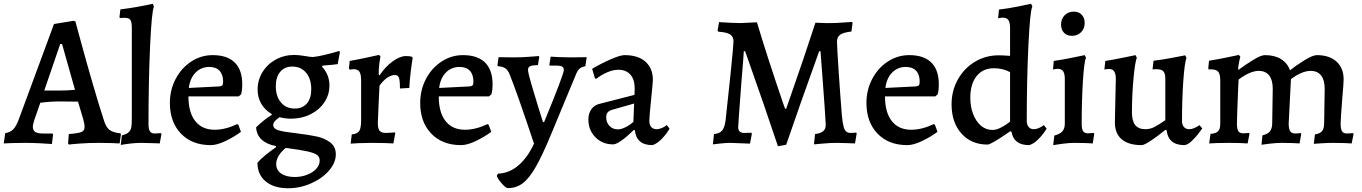

<svg xmlns="http://www.w3.org/2000/svg" viewBox="-33 -762 7266 1024"><path d="M330 2 334 -47Q385 -51 401.5 -58Q418 -65 418 -84Q418 -102 411 -126L383 -220Q358 -221 285 -221Q236 -221 182 -214L150 -122Q142 -96 142 -87Q142 -67 154.5 -58.5Q167 -50 196 -50H247L250 -45L244 6Q231 5 187 2.5Q143 0 102 0Q63 0 30.5 1Q-2 2 -13 3L-5 -52Q21 -56 37 -71.5Q53 -87 67 -125L255 -634L359 -651L369 -648Q376 -623 400 -534Q424 -445 458 -327.5Q492 -210 521 -121Q532 -84 550.5 -69.5Q569 -55 609 -51L612 -46L605 3Q593 2 559.5 1Q526 0 492 0Q441 0 394 3.5Q347 7 334 9ZM283 -279Q323 -279 367 -283L298 -527H288L203 -279Z M617 -40Q642 -46 653.5 -57Q665 -68 667.5 -84.5Q670 -101 670 -135V-613Q670 -645 662.5 -656Q655 -667 631 -667Q617 -667 608 -666L604 -669L609 -712Q699 -723 782 -742L788 -726Q776 -702 767.5 -517Q759 -332 759 -101Q759 -74 766.5 -62Q774 -50 792 -50L826 -52L828 -47L819 3Q806 3 798 2Q748 0 719 0Q675 0 611 11Z M873 -213Q873 -282 903.5 -340.5Q934 -399 986.5 -433.5Q1039 -468 1101 -468Q1179 -468 1219 -428.5Q1259 -389 1259 -312Q1259 -281 1253 -259L1240 -248H972Q972 -162 1008.5 -116Q1045 -70 1112 -70Q1168 -70 1232 -100L1238 -97L1252 -59Q1216 -32 1170 -10Q1124 12 1091 12Q991 12 932 -49.5Q873 -111 873 -213ZM1135 -301Q1148 -302 1152.5 -307Q1157 -312 1157 -326Q1157 -364 1138 -384.5Q1119 -405 1083 -405Q1040 -405 1010.5 -375.5Q981 -346 974 -293Z M1709 -414 1688 -412 1684 -407Q1724 -364 1724 -306Q1724 -257 1697 -216.5Q1670 -176 1623 -152.5Q1576 -129 1519 -129Q1488 -129 1458 -137Q1424 -114 1424 -96Q1424 -75 1454 -66.5Q1484 -58 1549 -51Q1615 -43 1656.5 -34Q1698 -25 1728 -2.5Q1758 20 1758 61Q1758 106 1721.5 148Q1685 190 1626 216Q1567 242 1503 242Q1428 242 1384 205.5Q1340 169 1340 106Q1353 90 1380 67.5Q1407 45 1439 23V17Q1390 8 1362.5 -17.5Q1335 -43 1333 -83Q1371 -121 1416 -149V-154Q1380 -175 1360.5 -208.5Q1341 -242 1341 -285Q1341 -335 1367 -377.5Q1393 -420 1438 -444.5Q1483 -469 1537 -469Q1559 -469 1595 -463Q1620 -458 1637 -458Q1684 -463 1776 -490L1780 -485L1768 -420Q1741 -416 1709 -414ZM1627 -286Q1627 -341 1599.5 -374Q1572 -407 1526 -407Q1485 -407 1461.5 -379Q1438 -351 1438 -302Q1438 -248 1465.5 -215.5Q1493 -183 1539 -183Q1580 -183 1603.5 -210Q1627 -237 1627 -286ZM1440 113Q1440 145 1466.5 163.5Q1493 182 1539 182Q1574 182 1605 170Q1636 158 1654 138Q1672 118 1672 94Q1672 75 1658 64.5Q1644 54 1607 45.5Q1570 37 1491 27Q1467 46 1453.5 68.5Q1440 91 1440 113Z M1893 -122V-332Q1893 -366 1884 -379.5Q1875 -393 1853 -393Q1846 -393 1840.5 -392Q1835 -391 1833 -390L1828 -397L1832 -437Q1878 -445 1926 -455.5Q1974 -466 1988 -469L1996 -462Q1994 -453 1990 -422Q1986 -391 1987 -363L1991 -360Q2022 -406 2061 -434.5Q2100 -463 2132 -463Q2145 -463 2154 -461.5Q2163 -460 2165 -459L2168 -453Q2165 -438 2158.5 -387.5Q2152 -337 2150 -293L2100 -290Q2100 -334 2094.5 -348Q2089 -362 2073 -362Q2053 -362 2031.5 -347Q2010 -332 1991 -305Q1990 -277 1986.5 -211.5Q1983 -146 1982 -106Q1982 -76 1991.5 -64.5Q2001 -53 2027 -53Q2041 -53 2054.5 -54.5Q2068 -56 2073 -56L2075 -51L2065 3Q2053 2 2020 1Q1987 0 1951 0Q1914 0 1880 1.5Q1846 3 1837 4L1843 -45Q1873 -48 1883 -63.5Q1893 -79 1893 -122Z M2208 -213Q2208 -282 2238.5 -340.5Q2269 -399 2321.5 -433.5Q2374 -468 2436 -468Q2514 -468 2554 -428.5Q2594 -389 2594 -312Q2594 -281 2588 -259L2575 -248H2307Q2307 -162 2343.5 -116Q2380 -70 2447 -70Q2503 -70 2567 -100L2573 -97L2587 -59Q2551 -32 2505 -10Q2459 12 2426 12Q2326 12 2267 -49.5Q2208 -111 2208 -213ZM2470 -301Q2483 -302 2487.5 -307Q2492 -312 2492 -326Q2492 -364 2473 -384.5Q2454 -405 2418 -405Q2375 -405 2345.5 -375.5Q2316 -346 2309 -293Z M2617 174 2623 164Q2683 162 2732 120Q2781 78 2815 4Q2724 -269 2686 -363Q2677 -388 2661.5 -398Q2646 -408 2622 -409L2620 -413L2626 -457L2707 -456Q2746 -456 2787.5 -459Q2829 -462 2841 -463L2843 -458L2836 -415Q2804 -414 2793.5 -408.5Q2783 -403 2783 -390Q2783 -375 2801 -313Q2819 -251 2838 -190Q2857 -129 2863 -111H2869Q2974 -366 2974 -388Q2974 -401 2965.5 -406.5Q2957 -412 2939 -412H2899L2897 -416L2904 -460Q2913 -459 2945.5 -457.5Q2978 -456 3008 -456L3096 -457L3089 -409Q3067 -405 3056 -394Q3045 -383 3035 -356L2908 -50Q2860 66 2824.5 128Q2789 190 2754 216Q2719 242 2674 241Q2664 241 2640.5 213.5Q2617 186 2617 174Z M3353 -67 3347 -69Q3312 -34 3282.5 -13Q3253 8 3237 8Q3180 8 3142.5 -30Q3105 -68 3105 -125Q3105 -156 3120 -178Q3135 -200 3160 -207L3351 -256L3352 -291Q3352 -338 3329 -364Q3306 -390 3265 -390Q3238 -390 3207 -377Q3176 -364 3146 -341L3140 -345L3125 -395Q3172 -423 3223.5 -445.5Q3275 -468 3298 -468Q3371 -468 3410 -432.5Q3449 -397 3449 -336Q3449 -324 3441 -246Q3430 -140 3430 -117Q3430 -97 3440 -85Q3450 -73 3469 -73Q3483 -73 3498.5 -80Q3514 -87 3523 -95L3538 -76Q3522 -48 3497 -22Q3472 4 3447 12Q3361 12 3353 -67ZM3345 -112 3349 -210 3227 -175Q3200 -166 3200 -137Q3200 -109 3217.5 -90.5Q3235 -72 3263 -72Q3280 -72 3303 -83.5Q3326 -95 3345 -112Z M3941 -489H3934Q3934 -478 3921 -322Q3904 -97 3904 -84Q3904 -53 3936 -53L3974 -54L3977 -49L3967 4L3941 3Q3869 0 3861 0Q3838 0 3808 3.5Q3778 7 3769 8L3775 -47Q3805 -50 3818.5 -66Q3832 -82 3837 -122Q3847 -208 3863 -365Q3879 -522 3879 -540Q3879 -567 3861 -578.5Q3843 -590 3798 -593L3794 -599L3802 -644Q3877 -639 3918 -639Q3925 -639 3982 -642L4004 -643Q4059 -459 4141 -219L4154 -182H4160Q4172 -217 4179 -237Q4255 -453 4316 -641Q4328 -641 4337 -640Q4382 -638 4405 -639Q4427 -639 4466 -642Q4505 -645 4511 -645L4514 -641L4508 -594Q4465 -589 4448 -577Q4431 -565 4431 -540Q4431 -513 4440 -378.5Q4449 -244 4457 -146Q4461 -107 4466 -87.5Q4471 -68 4480 -60.5Q4489 -53 4505 -53Q4514 -53 4523 -54Q4532 -55 4533 -55L4536 -50L4527 3Q4522 3 4488.5 1.5Q4455 0 4430 0Q4394 0 4352 4Q4310 8 4308 8L4314 -47Q4344 -51 4357.5 -62.5Q4371 -74 4371 -97Q4371 -109 4365 -193Q4359 -277 4355 -330Q4343 -482 4343 -489H4336Q4226 -184 4160 10L4116 18Q4049 -184 3941 -489Z M4588 -213Q4588 -282 4618.5 -340.5Q4649 -399 4701.5 -433.5Q4754 -468 4816 -468Q4894 -468 4934 -428.5Q4974 -389 4974 -312Q4974 -281 4968 -259L4955 -248H4687Q4687 -162 4723.5 -116Q4760 -70 4827 -70Q4883 -70 4947 -100L4953 -97L4967 -59Q4931 -32 4885 -10Q4839 12 4806 12Q4706 12 4647 -49.5Q4588 -111 4588 -213ZM4850 -301Q4863 -302 4867.5 -307Q4872 -312 4872 -326Q4872 -364 4853 -384.5Q4834 -405 4798 -405Q4755 -405 4725.5 -375.5Q4696 -346 4689 -293Z M5362 -59 5355 -62Q5253 9 5234 9Q5147 9 5094.5 -50Q5042 -109 5042 -206Q5042 -278 5075.5 -338Q5109 -398 5166.5 -432.5Q5224 -467 5293 -467Q5318 -467 5354 -464V-613Q5354 -642 5345 -655Q5336 -668 5315 -668Q5308 -668 5300 -666.5Q5292 -665 5290 -664L5295 -711Q5345 -717 5398 -727.5Q5451 -738 5466 -742L5473 -727Q5461 -709 5452 -524Q5443 -339 5443 -117Q5443 -97 5453 -85Q5463 -73 5480 -73Q5493 -73 5505 -78Q5517 -83 5524.5 -88Q5532 -93 5534 -95L5549 -76Q5546 -70 5533 -52Q5520 -34 5499.5 -14.5Q5479 5 5456 12Q5373 12 5362 -59ZM5354 -113V-377Q5351 -379 5340 -384Q5329 -389 5310 -393.5Q5291 -398 5267 -398Q5209 -398 5175.5 -356Q5142 -314 5142 -241Q5142 -192 5157.5 -152.5Q5173 -113 5199.5 -91Q5226 -69 5260 -69Q5279 -69 5300 -79Q5321 -89 5335.5 -99.5Q5350 -110 5354 -113Z M5590 -39Q5620 -47 5633 -61.5Q5646 -76 5646 -103V-340Q5646 -369 5637 -382Q5628 -395 5607 -395Q5601 -395 5593 -393.5Q5585 -392 5583 -391L5587 -437Q5636 -444 5686.5 -454.5Q5737 -465 5752 -468L5759 -454Q5749 -433 5742.5 -329.5Q5736 -226 5736 -101Q5736 -74 5743.5 -62.5Q5751 -51 5769 -51Q5779 -51 5788.5 -52Q5798 -53 5801 -53L5803 -48L5795 3Q5785 2 5756.5 1Q5728 0 5696 0Q5668 0 5631.5 5Q5595 10 5584 12ZM5626 -631Q5626 -661 5645 -680.5Q5664 -700 5694 -700Q5721 -700 5736.5 -683Q5752 -666 5752 -640Q5752 -610 5733 -590.5Q5714 -571 5684 -571Q5656 -571 5641 -588Q5626 -605 5626 -631Z M5883 -394Q5874 -394 5866.5 -393Q5859 -392 5857 -391L5862 -437Q5907 -444 5957.5 -454.5Q6008 -465 6023 -468L6030 -454Q6020 -429 6012 -340.5Q6004 -252 6004 -163Q6004 -117 6021.5 -95Q6039 -73 6076 -73Q6102 -73 6125.5 -85.5Q6149 -98 6182 -121V-341Q6182 -371 6171.5 -382Q6161 -393 6134 -393L6114 -392L6119 -438Q6168 -444 6220.5 -454Q6273 -464 6288 -467L6295 -453Q6285 -430 6278 -331.5Q6271 -233 6271 -117Q6271 -97 6281 -85Q6291 -73 6309 -73Q6322 -73 6334 -78Q6346 -83 6354 -88Q6362 -93 6364 -95L6379 -77Q6375 -71 6359.5 -50.5Q6344 -30 6323 -10Q6302 10 6284 12Q6198 12 6189 -67L6183 -70Q6139 -34 6104 -11Q6069 12 6056 12Q5986 12 5949.5 -19Q5913 -50 5913 -109L5918 -342Q5918 -394 5883 -394Z M6752 -101 6755 -288Q6755 -335 6736 -359.5Q6717 -384 6680 -384Q6635 -384 6573 -338Q6573 -329 6571 -303Q6564 -135 6564 -102Q6564 -74 6571.5 -62.5Q6579 -51 6597 -51Q6606 -51 6615.5 -52Q6625 -53 6628 -53L6631 -49L6621 3Q6611 2 6583 1Q6555 0 6524 0Q6487 0 6456.5 1Q6426 2 6416 3L6423 -48Q6452 -50 6463.5 -62Q6475 -74 6475 -102V-332Q6475 -366 6464.5 -379Q6454 -392 6426 -392H6414L6411 -397L6415 -438Q6464 -446 6512 -456Q6560 -466 6574 -469L6582 -460Q6580 -454 6576 -434Q6572 -414 6570 -393L6573 -390Q6608 -416 6650 -442Q6692 -468 6713 -468Q6765 -468 6799 -447Q6833 -426 6847 -387Q6875 -410 6921.5 -439Q6968 -468 6990 -468Q7057 -468 7095 -433.5Q7133 -399 7133 -339Q7133 -315 7126 -241Q7117 -124 7117 -103Q7117 -74 7124.5 -62Q7132 -50 7151 -50Q7161 -50 7170.5 -51Q7180 -52 7184 -52L7186 -48L7176 3Q7166 2 7137.5 1Q7109 0 7077 0Q7052 0 7018 2Q6984 4 6974 5L6980 -45Q7006 -49 7017 -61.5Q7028 -74 7029 -101L7032 -288Q7032 -335 7013 -359.5Q6994 -384 6957 -384Q6911 -384 6852 -340L6840 -103Q6840 -75 6848 -62.5Q6856 -50 6873 -50Q6883 -50 6892.5 -51Q6902 -52 6905 -52L6907 -48L6898 3Q6888 2 6860.5 1Q6833 0 6802 0Q6776 0 6741 4Q6706 8 6695 10L6700 -40Q6728 -47 6739.5 -61Q6751 -75 6752 -101Z"/></svg>

Font: Alegreya Medium
Style: Regular
Weight: 500
Designer: Juan Pablo del Peral
Foundry: Huerta Tipografica
Version: Version 2.007; ttfautohint (v1.6)